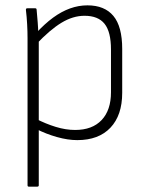

<svg xmlns="http://www.w3.org/2000/svg" viewBox="-20 -513 545 718"><path d="M269 11Q234 11 193 -0.5Q152 -12 115 -31L114 -69Q151 -50 188.5 -38.5Q226 -27 261 -27Q325 -27 360 -64Q395 -101 395 -168V-328Q395 -394 371 -424Q347 -454 296 -454Q253 -454 210 -428Q167 -402 115 -347L114 -388Q147 -424 178.5 -447Q210 -470 242 -481.5Q274 -493 307 -493Q371 -493 404 -453.5Q437 -414 437 -330V-166Q437 -82 393 -35.5Q349 11 269 11ZM88 185Q83 185 83 180V-370Q83 -395 81.5 -422.5Q80 -450 77 -475Q76 -482 82 -482H112Q117 -482 117 -476Q119 -454 121 -429.5Q123 -405 123 -387L125 -367V180Q125 185 119 185Z"/></svg>

Font: Sofia Sans Semi Condensed ExtraLight
Style: Regular
Weight: 250
Version: Version 4.100